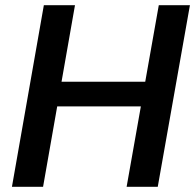

<svg xmlns="http://www.w3.org/2000/svg" viewBox="-20 -720 752 740"><path d="M468 0 592 -700H712L588 0ZM26 0 149 -700H269L146 0ZM182 -310 199 -405H562L545 -310Z"/></svg>

Font: DM Sans 24pt SemiBold
Style: Italic
Weight: 600
Italic angle: -10°
Designer: Colophon Foundry, Jonny Pinhorn
Foundry: Colophon Foundry
Version: Version 4.004;gftools[0.9.30]